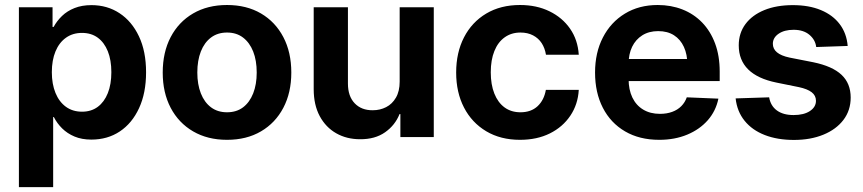

<svg xmlns="http://www.w3.org/2000/svg" viewBox="-20 -559 3521 783"><path d="M57.1 204.1V-529.3H194.3V-449.2H198.7Q211.9 -473.6 232.9 -493.9Q253.9 -514.2 283.9 -526.1Q314 -538.1 353 -538.1Q417.5 -538.1 467.5 -505.1Q517.6 -472.2 546.6 -410.9Q575.7 -349.6 575.7 -264.2Q575.7 -179.7 547.1 -117.9Q518.6 -56.2 468.5 -22.9Q418.5 10.3 352.5 10.3Q313.5 10.3 283.9 -2.2Q254.4 -14.6 233.4 -35.4Q212.4 -56.2 199.7 -81.5H196.8V204.1ZM314.5 -103.5Q352.1 -103.5 378.7 -123.3Q405.3 -143.1 419.7 -179.2Q434.1 -215.3 434.1 -264.6Q434.1 -314 419.7 -349.9Q405.3 -385.7 378.7 -405.3Q352.1 -424.8 314.5 -424.8Q276.4 -424.8 248.8 -405Q221.2 -385.3 206.3 -349.4Q191.4 -313.5 191.4 -264.6Q191.4 -216.3 206.3 -179.9Q221.2 -143.6 248.8 -123.5Q276.4 -103.5 314.5 -103.5Z M905.8 11.2Q826.7 11.2 767.6 -23.2Q708.5 -57.6 676 -119.4Q643.6 -181.2 643.6 -263.2Q643.6 -345.7 676 -407.7Q708.5 -469.7 767.6 -504.2Q826.7 -538.6 905.8 -538.6Q985.4 -538.6 1044.2 -504.2Q1103 -469.7 1135.5 -407.7Q1168 -345.7 1168 -263.2Q1168 -181.2 1135.5 -119.4Q1103 -57.6 1044.2 -23.2Q985.4 11.2 905.8 11.2ZM905.8 -101.1Q944.3 -101.1 971.2 -121.3Q998 -141.6 1012.5 -178.2Q1026.9 -214.8 1026.9 -263.2Q1026.9 -312.5 1012.5 -348.9Q998 -385.3 971.2 -405.8Q944.3 -426.3 905.8 -426.3Q867.7 -426.3 840.6 -406Q813.5 -385.7 799.1 -349.1Q784.7 -312.5 784.7 -263.2Q784.7 -214.8 799.1 -178.2Q813.5 -141.6 840.6 -121.3Q867.7 -101.1 905.8 -101.1Z M1609.9 -226.1V-529.3H1749V0H1612.8V-93.8H1609.4Q1591.3 -48.3 1550.3 -19.5Q1509.3 9.3 1448.2 8.8Q1394 8.8 1351.3 -15.4Q1308.6 -39.6 1283.9 -85.4Q1259.3 -131.3 1259.3 -195.3V-529.3H1398.9V-218.3Q1398.9 -166.5 1426.5 -137.7Q1454.1 -108.9 1500.5 -109.4Q1529.8 -109.4 1554.7 -122.1Q1579.6 -134.8 1594.7 -160.9Q1609.9 -187 1609.9 -226.1Z M2100.6 11.2Q2021.5 11.2 1962.9 -23.7Q1904.3 -58.6 1872.3 -120.4Q1840.3 -182.1 1840.3 -263.2Q1840.3 -344.7 1872.3 -406.7Q1904.3 -468.8 1962.9 -503.7Q2021.5 -538.6 2100.6 -538.6Q2168.5 -538.6 2220.9 -512.9Q2273.4 -487.3 2304.9 -441.9Q2336.4 -396.5 2340.3 -335.9H2206.5Q2202.1 -362.8 2189 -383.1Q2175.8 -403.3 2153.8 -414.8Q2131.8 -426.3 2102.5 -426.3Q2065.4 -426.3 2038.1 -406.7Q2010.7 -387.2 1996.1 -350.8Q1981.4 -314.5 1981.4 -264.2Q1981.4 -213.9 1996.1 -177.2Q2010.7 -140.6 2037.8 -120.8Q2064.9 -101.1 2102.5 -101.1Q2145.5 -101.1 2172.1 -125.7Q2198.7 -150.4 2206.1 -192.4H2340.3Q2336.9 -133.3 2305.9 -87.2Q2274.9 -41 2222.4 -14.9Q2169.9 11.2 2100.6 11.2Z M2668.5 11.2Q2587.9 11.2 2529.1 -23.2Q2470.2 -57.6 2438.5 -119.4Q2406.7 -181.2 2406.7 -263.2Q2406.7 -344.2 2438.7 -406.2Q2470.7 -468.3 2528.3 -503.4Q2585.9 -538.6 2662.1 -538.6Q2716.8 -538.6 2762.9 -520.5Q2809.1 -502.4 2843.3 -467.3Q2877.4 -432.1 2896.2 -381.8Q2915 -331.5 2915 -267.1V-228.5H2461.4V-318.4H2847.2L2783.2 -295.4Q2783.2 -336.9 2769 -367.7Q2754.9 -398.4 2728.5 -415.3Q2702.1 -432.1 2664.1 -432.1Q2626.5 -432.1 2599.4 -415Q2572.3 -397.9 2557.9 -368.2Q2543.5 -338.4 2543.5 -298.3V-236.8Q2543.5 -193.4 2558.8 -161.4Q2574.2 -129.4 2603 -112.1Q2631.8 -94.7 2671.4 -94.7Q2699.2 -94.7 2721.2 -102.8Q2743.2 -110.8 2758.3 -126Q2773.4 -141.1 2780.8 -162.1L2909.7 -156.7Q2899.4 -106.4 2866.5 -68.8Q2833.5 -31.2 2782.7 -10Q2731.9 11.2 2668.5 11.2Z M3437 -371.6 3308.6 -367.2Q3305.2 -396.5 3281 -417Q3256.8 -437.5 3216.3 -437.5Q3178.7 -437.5 3155.3 -421.4Q3131.8 -405.3 3131.8 -380.4Q3131.8 -359.4 3148.7 -345.5Q3165.5 -331.5 3199.7 -324.2L3296.4 -305.2Q3374.5 -289.1 3411.9 -253.9Q3449.2 -218.8 3449.2 -161.1Q3449.2 -108.9 3419.7 -70.1Q3390.1 -31.2 3337.9 -9.8Q3285.6 11.7 3217.8 11.7Q3150.4 11.7 3098.9 -8.3Q3047.4 -28.3 3016.6 -66.4Q2985.8 -104.5 2980 -157.7L3116.7 -162.1Q3122.6 -127.4 3148.2 -108.6Q3173.8 -89.8 3216.3 -89.8Q3258.3 -89.8 3283 -106.2Q3307.6 -122.6 3307.6 -147.9Q3307.6 -169.4 3290 -182.9Q3272.5 -196.3 3238.3 -203.6L3146.5 -222.2Q3069.8 -237.8 3031.2 -275.9Q2992.7 -314 2992.7 -374Q2992.7 -423.8 3020 -460.7Q3047.4 -497.6 3096.9 -517.8Q3146.5 -538.1 3213.4 -538.1Q3279.3 -538.1 3327.9 -517.8Q3376.5 -497.6 3404.5 -460.4Q3432.6 -423.3 3437 -371.6Z"/></svg>

Font: Inter Cardless Tabular Bold
Style: Bold
Weight: 700
Designer: Rasmus Andersson
Foundry: rsms
Version: Version 4.000;git-4fc901f